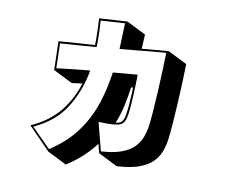

<svg xmlns="http://www.w3.org/2000/svg" viewBox="-83 -771 1166 987"><g transform="rotate(10 500.0 -277.5)"><path d="M467 -22Q439 15 403 48.5Q367 82 320 112L220 62L106 -55Q201 -98 254 -164.5Q307 -231 332 -313Q319 -311 305 -309.5Q291 -308 277 -306L177 -356L173 -506Q217 -509 264 -512.5Q311 -516 361 -519Q362 -528 362 -537Q362 -546 362 -555Q362 -578 361 -604Q360 -630 358 -658L505 -667L605 -617Q604 -596 603 -577.5Q602 -559 601 -542L740 -554L840 -504Q839 -459 837 -403Q835 -347 831.5 -290.5Q828 -234 824.5 -186Q821 -138 817 -109Q813 -77 802 -46Q791 -15 766.5 11Q742 37 697 54Q652 71 579 75L479 25ZM486 14Q553 10 594.5 -6Q636 -22 659 -46.5Q682 -71 692.5 -100.5Q703 -130 707 -160Q711 -189 714.5 -237Q718 -285 721 -340Q724 -395 726 -448.5Q728 -502 729 -543Q671 -539 610 -532.5Q549 -526 489 -521L494 -656L368 -648Q370 -623 371 -598Q372 -573 372 -548Q372 -538 372 -529Q372 -520 371 -510L183 -496L186 -367Q227 -372 271.5 -377Q316 -382 360 -386Q341 -277 286 -189Q231 -101 122 -51L221 49Q306 -6 357.5 -75.5Q409 -145 436.5 -226Q464 -307 476 -396L604 -407Q604 -389 603 -360.5Q602 -332 600.5 -299Q599 -266 596.5 -235.5Q594 -205 589 -183Q583 -152 563 -142Q543 -132 490 -132Q481 -132 470.5 -132.5Q460 -133 448 -133ZM592 -338Q591 -337 586.5 -337Q582 -337 582 -337Q575 -286 564.5 -238Q554 -190 535 -144Q557 -147 566 -156.5Q575 -166 579 -185Q585 -214 588 -256.5Q591 -299 592 -338Z"/></g></svg>

Font: Rampart One
Style: Regular
Weight: 400
Designer: Fontworks Inc.
Foundry: Fontworks Inc.
Version: Version 1.100